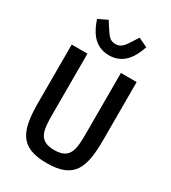

<svg xmlns="http://www.w3.org/2000/svg" viewBox="-226 -1057 1052 1183"><g transform="rotate(30 300.0 -466.0)"><path d="M69 -698V-289C69 -89 104 12 300 12C496 12 531 -89 531 -289V-698H419V-269C419 -153 413 -81 300 -81C187 -81 181 -153 181 -269V-698ZM300 -755C411 -755 453 -848 475 -913L410 -944L389 -911C358 -862 341 -835 300 -835C257 -835 244 -862 211 -911L190 -944L125 -913C147 -848 188 -755 300 -755Z"/></g></svg>

Font: IBM Mono Medium
Style: Regular
Weight: 500
Monospace: yes
Designer: Mike Abbink, Paul van der Laan, Pieter van Rosmalen
Foundry: Bold Monday
Version: Version 2.3